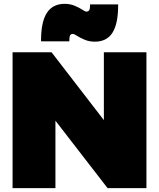

<svg xmlns="http://www.w3.org/2000/svg" viewBox="-20 -971 821 991"><path d="M44.9 0V-701.2H246.1L516.1 -351.1V-701.2H735.8V0H535.2L266.1 -348.1V0ZM191.9 -757.8V-763.2Q191.9 -857.9 221.9 -904.5Q252 -951.2 314 -951.2Q341.8 -951.2 365.7 -941.2Q389.6 -931.2 404.5 -921.1Q419.4 -911.1 425.8 -911.1Q436 -911.1 440.4 -918.2Q444.8 -925.3 444.8 -942.9V-948.2H589.8V-942.9Q589.8 -848.6 560.5 -802.2Q531.2 -755.9 469.2 -755.9Q440.9 -755.9 417 -765.9Q393.1 -775.9 377.9 -785.9Q362.8 -795.9 356 -795.9Q346.2 -795.9 342 -788.8Q337.9 -781.7 337.9 -763.2V-757.8Z"/></svg>

Font: Trueno UltraBlack
Style: Regular
Weight: 950
Designer: Julieta Ulanovsky
Foundry: Julieta Ulanovsky
Version: Version 3.001b | FøM Fix